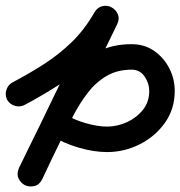

<svg xmlns="http://www.w3.org/2000/svg" viewBox="-28 -613 637 678"><path d="M58 -242Q42 -234 24 -239.5Q6 -245 -3 -261Q-11 -278 -5.5 -295.5Q0 -313 16 -322Q77 -354 129.5 -388Q182 -422 226.5 -465.5Q271 -509 306 -570Q317 -588 334.5 -591.5Q352 -595 366 -587Q381 -579 388 -563Q395 -547 386 -528Q319 -391 253 -254Q187 -117 120 20Q111 40 93.5 44Q76 48 60 41Q45 33 37.5 17Q30 1 39 -20Q57 -56 74.5 -92.5Q92 -129 110 -165Q135 -217 164.5 -269Q194 -321 232 -363.5Q270 -406 320 -431.5Q370 -457 437 -457Q482 -457 516 -433.5Q550 -410 569.5 -372.5Q589 -335 589 -292Q589 -228 554.5 -179.5Q520 -131 465.5 -103.5Q411 -76 350 -76Q303 -76 248.5 -92Q194 -108 155 -134Q139 -144 135.5 -162.5Q132 -181 143 -196Q153 -212 171.5 -215.5Q190 -219 205 -208Q233 -190 275 -178Q317 -166 350 -166Q386 -166 420 -181.5Q454 -197 476.5 -225Q499 -253 499 -292Q499 -319 482.5 -343Q466 -367 437 -367Q386 -367 348 -344.5Q310 -322 282 -285.5Q254 -249 232 -207Q210 -165 191 -126Q173 -89 155.5 -53Q138 -17 121 20Q111 40 93.5 44Q76 48 60 40Q45 33 37.5 17Q30 1 40 -20Q106 -156 172 -293Q238 -430 305 -567Q314 -586 331.5 -589Q349 -592 365 -584Q380 -576 387.5 -559.5Q395 -543 384 -525Q344 -456 294.5 -406Q245 -356 185.5 -317Q126 -278 58 -242Q58 -242 58 -242Q58 -242 58 -242Z"/></svg>

Font: FRB American Cursive Black
Style: Bold Italic
Weight: 900
Italic angle: -25°
Version: Version 2.0;Modular Font Editor K font №1